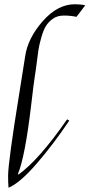

<svg xmlns="http://www.w3.org/2000/svg" viewBox="-20 -871 420 901"><path d="M331 -851Q360 -851 380 -846L339 -792Q311 -798 280 -798Q249 -798 228 -783Q207 -768 195 -748Q183 -728 173.5 -694Q164 -660 160.5 -637.5Q157 -615 152.5 -577.5Q148 -540 143.5 -513.5Q139 -487 126 -376Q98 -137 64 -54L67 -52Q163 -121 295 -311L305 -305Q230 -193 151.5 -102.5Q73 -12 20 10Q18 -14 18 -46Q18 -78 31.5 -177Q45 -276 67.5 -414Q90 -552 98 -606Q110 -691 180 -771Q250 -851 331 -851Z"/></svg>

Font: Felipa
Style: Regular
Weight: 400
Designer: Javier Alcaraz
Foundry: Fontstage
Version: Version 1.001